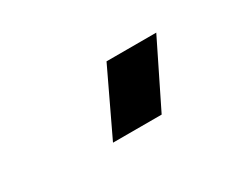

<svg xmlns="http://www.w3.org/2000/svg" viewBox="-37 -878 565 449"><g transform="rotate(-30 245.0 -654.0)"><path d="M256.8 -740.2H391.1L306.2 -567.9H174.8Z"/></g></svg>

Font: Human Sans
Style: Bold
Weight: 700
Designer: Tim Radville
Foundry: Continuum
Version: Version 1.000;FEAKit 1.0